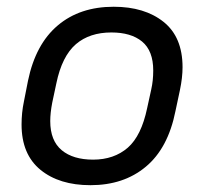

<svg xmlns="http://www.w3.org/2000/svg" viewBox="-20 -540 604 569"><path d="M100.1 -36.6Q43.9 -82.5 43.9 -170.9Q43.9 -206.1 50.8 -238.8L63 -300.8Q85.4 -409.2 151.4 -464.8Q216.8 -520 316.9 -520Q408.7 -520 464.8 -475.1Q521 -430.2 521 -340.8Q521 -310.1 513.2 -272.9L500 -210.9Q478 -100.6 412.1 -45.9Q346.7 8.8 248 8.8Q155.8 8.8 100.1 -36.6ZM358.9 -102.5Q398.9 -137.7 416 -219.2L428.2 -274.9Q434.1 -300.8 434.1 -331.1Q434.1 -389.6 400.9 -417Q368.2 -443.8 310.1 -443.8Q245.6 -443.8 205.1 -409.2Q163.6 -373.5 147 -293L134.8 -235.8Q128.9 -205.1 128.9 -181.2Q128.9 -123 163.1 -94.7Q196.8 -66.9 255.9 -66.9Q317.9 -66.9 358.9 -102.5Z"/></svg>

Font: D-DIN Exp
Style: DINExp-Italic
Weight: 400
Width: 7
Italic angle: -12°
Designer: Charles Nix
Foundry: Datto Inc.
Version: Version 1.00